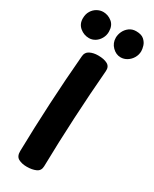

<svg xmlns="http://www.w3.org/2000/svg" viewBox="-264 -1069 915 1144"><g transform="rotate(30 193.0 -496.5)"><path d="M100.9 -716.9Q102.7 -745.7 126.8 -758Q150.9 -770.3 183.4 -770.3Q224.2 -770.3 247.9 -757.2Q271.7 -744.1 269.1 -712Q255.4 -547.9 246.4 -375.5Q237.4 -203.1 234.2 -37.2Q233.4 -6.1 207.7 5.4Q181.9 17 145.4 17Q111.1 17 87.8 4.3Q64.4 -8.4 65.2 -45.2Q68.4 -204.7 77.4 -376.8Q86.4 -548.9 100.9 -716.9ZM83 -832Q47.7 -832 20.3 -854.8Q-7.1 -877.6 -7.1 -916Q-7.1 -945.9 5.9 -966.9Q18.9 -988 39.1 -999.1Q59.2 -1010.1 79.9 -1010.1Q113.9 -1010.1 140.7 -988.3Q167.6 -966.6 167.6 -923.7Q167.6 -899.4 155.9 -878.2Q144.3 -857 124.9 -844.5Q105.4 -832 83 -832ZM303.4 -827Q271.7 -827 246.2 -852.5Q220.7 -878 220.7 -914.7Q220.7 -936.1 230.8 -957.8Q240.9 -979.4 260.6 -994.1Q280.3 -1008.7 307.4 -1008.7Q343.7 -1008.7 362.1 -992.3Q380.4 -975.9 386.5 -955.4Q392.6 -935 392.6 -920.6Q392.6 -895.8 380.1 -874.2Q367.6 -852.7 347.1 -839.8Q326.7 -827 303.4 -827Z"/></g></svg>

Font: Playpen Sans Deva
Style: Regular
Weight: 400
Designer: Pooja Saxena, Gunjan Panchal, Laura Meseguer, Veronika Burian, José Scaglione
Foundry: TypeTogether
Version: Version 2.000